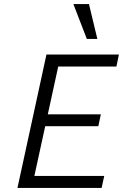

<svg xmlns="http://www.w3.org/2000/svg" viewBox="-20 -927 607 947"><path d="M481.2 0H66.1L209.1 -658H566.5L554.2 -598.9H267.2L149.5 -59.1H494.1ZM155 -304.5 167.9 -363H477.4L465 -304.5ZM408.2 -735.1 341.9 -907H418.8L460.1 -735.1Z"/></svg>

Font: Ysabeau
Style: Bold Italic
Weight: 700
Italic angle: -12°
Designer: Christian Thalmann (Catharsis Fonts)
Version: Version 2.002